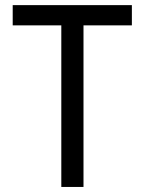

<svg xmlns="http://www.w3.org/2000/svg" viewBox="-20 -740 572 760"><path d="M222.7 -639.6H30.3V-719.7H502V-639.6H310.5V0H222.7Z"/></svg>

Font: Reddit Sans Fudge
Style: Regular
Weight: 400
Designer: Stephen Hutchings
Foundry: Reddit
Version: Version 1.011